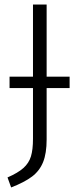

<svg xmlns="http://www.w3.org/2000/svg" viewBox="-20 -705 341 844"><path d="M286 -318H185V-92Q185 -31 169.5 7.5Q154 46 121 71Q88 96 29 119L13 75Q59 55 83 33.5Q107 12 116 -17.5Q125 -47 125 -95V-318H22V-368H125V-685H185V-368H286Z"/></svg>

Font: Fira Sans Light
Style: Regular
Weight: 300
Designer: bBox Type GmbH & Carrois Corporate GbR & Edenspiekermann AG
Foundry: bBox Type GmbH & Carrois Corporate GbR & Edenspiekermann AG
Version: Version 4.301